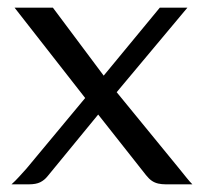

<svg xmlns="http://www.w3.org/2000/svg" viewBox="-20 -481 539 501"><path d="M413 0Q402 0 393 -2Q384 -4 376.5 -9Q369 -14 361 -24L215 -209L18 -461H118L266 -263L446 -43Q459 -27 467 -17Q475 -7 482 0ZM55 0H10Q20 -9 30 -20Q40 -31 49 -41L222 -249L397 -461H469L264 -216L104 -21Q96 -11 85 -5.5Q74 0 55 0Z"/></svg>

Font: Genos Thin
Style: Regular
Weight: 400
Version: Version 1.010